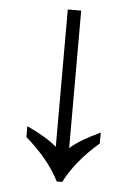

<svg xmlns="http://www.w3.org/2000/svg" viewBox="-51 -731 538 771"><g transform="rotate(5 218.0 -346.0)"><path d="M207 0Q163 -87 70 -167V-211Q152 -173 191 -138V-692H245V-138Q284 -173 366 -211V-167Q273 -87 229 0Z"/></g></svg>

Font: loriya25
Style: Book
Weight: 400
Designer: Jelle Bosma - Monotype Design Team
Foundry: Monotype Imaging Inc.
Version: Version 2.003